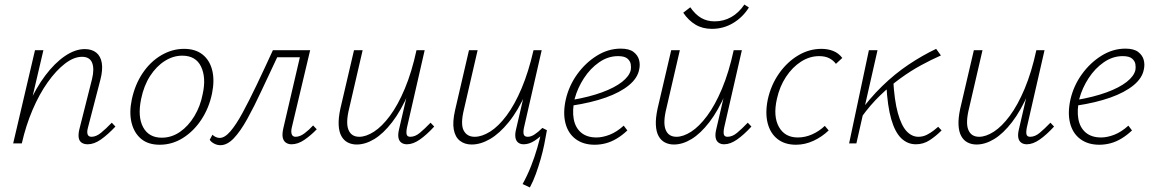

<svg xmlns="http://www.w3.org/2000/svg" viewBox="-20 -631 5069 845"><path d="M366 4Q350 4 339.5 -3Q329 -10 326.5 -24.5Q324 -39 329 -61L385 -283Q396 -328 385.5 -354.5Q375 -381 341 -381Q305 -381 266 -351Q227 -321 190 -269Q153 -217 123.5 -148Q94 -79 76 0H47Q70 -91 104 -167.5Q138 -244 179.5 -299Q221 -354 266 -384.5Q311 -415 353 -415Q384 -415 403.5 -399.5Q423 -384 428 -354Q433 -324 422 -281L367 -69Q362 -51 365.5 -40Q369 -29 383 -29Q403 -29 424.5 -46.5Q446 -64 472 -91L488 -74Q454 -38 424 -17Q394 4 366 4ZM38 0 134 -410H171L75 0Z M683 6Q632 6 601 -20Q570 -46 559 -91Q548 -136 560 -193Q574 -259 608 -309.5Q642 -360 690 -388Q738 -416 790 -416Q840 -416 871.5 -391Q903 -366 914 -321.5Q925 -277 913 -219Q900 -156 866.5 -105Q833 -54 785.5 -24Q738 6 683 6ZM692 -25Q735 -25 772 -50.5Q809 -76 835.5 -120Q862 -164 872 -217Q888 -289 865 -337.5Q842 -386 782 -386Q742 -386 705 -362.5Q668 -339 640.5 -296.5Q613 -254 601 -195Q585 -117 610 -71Q635 -25 692 -25Z M950 8Q935 8 921.5 0.5Q908 -7 903 -16L915 -38Q921 -32 929.5 -28Q938 -24 947 -24Q969 -24 994 -53Q1019 -82 1047.5 -134.5Q1076 -187 1109.5 -257Q1143 -327 1181 -410H1323L1317 -379H1200Q1163 -301 1130.5 -231Q1098 -161 1068 -107Q1038 -53 1009 -22.5Q980 8 950 8ZM1263 4Q1249 4 1238.5 -3Q1228 -10 1224.5 -25Q1221 -40 1227 -67L1307 -410H1345L1264 -69Q1260 -51 1264 -40Q1268 -29 1281 -29Q1300 -29 1320.5 -44.5Q1341 -60 1358 -79L1374 -62Q1348 -35 1319.5 -15.5Q1291 4 1263 4Z M1550 5Q1528 5 1510.5 -4Q1493 -13 1482.5 -32Q1472 -51 1470.5 -81Q1469 -111 1478 -153L1538 -410H1576L1517 -155Q1501 -91 1513.5 -60Q1526 -29 1561 -29Q1591 -29 1626 -51.5Q1661 -74 1696 -121Q1731 -168 1761.5 -240.5Q1792 -313 1813 -410H1837Q1813 -302 1779 -223Q1745 -144 1706 -93.5Q1667 -43 1627.5 -19Q1588 5 1550 5ZM1771 4Q1756 4 1746 -3.5Q1736 -11 1733.5 -25.5Q1731 -40 1736 -61L1817 -410H1849L1771 -69Q1767 -48 1770 -38.5Q1773 -29 1786 -29Q1807 -29 1828 -46.5Q1849 -64 1875 -91L1891 -74Q1858 -38 1828 -17Q1798 4 1771 4Z M2056 5Q2025 5 2004 -11.5Q1983 -28 1977 -61.5Q1971 -95 1983 -147L2044 -410H2082L2022 -150Q2006 -85 2020.5 -57Q2035 -29 2069 -29Q2101 -29 2137.5 -52Q2174 -75 2209.5 -122.5Q2245 -170 2275.5 -242Q2306 -314 2328 -410H2355Q2330 -301 2295 -222.5Q2260 -144 2219 -93.5Q2178 -43 2136.5 -19Q2095 5 2056 5ZM2312 194 2280 179Q2301 141 2317 100.5Q2333 60 2344.5 20Q2356 -20 2364 -56L2387 -58Q2382 -29 2375.5 3.5Q2369 36 2359.5 69Q2350 102 2338.5 134Q2327 166 2312 194ZM2285 4Q2270 4 2260.5 -3.5Q2251 -11 2248.5 -25.5Q2246 -40 2251 -61L2332 -410H2364L2286 -69Q2282 -50 2285 -39.5Q2288 -29 2303 -29Q2317 -29 2333 -39.5Q2349 -50 2367 -68L2387 -58Q2359 -29 2334 -12.5Q2309 4 2285 4Z M2597 6Q2547 6 2513.5 -19Q2480 -44 2468.5 -89Q2457 -134 2470 -193Q2484 -254 2520.5 -304.5Q2557 -355 2607 -386Q2657 -417 2712 -417Q2749 -417 2768 -402.5Q2787 -388 2792.5 -367.5Q2798 -347 2793 -325Q2786 -287 2747.5 -255.5Q2709 -224 2645.5 -201.5Q2582 -179 2496 -166L2497 -191Q2573 -204 2629 -224.5Q2685 -245 2717.5 -270.5Q2750 -296 2756 -323Q2758 -334 2756 -348Q2754 -362 2741.5 -373Q2729 -384 2700 -384Q2656 -384 2617 -357Q2578 -330 2550 -287Q2522 -244 2509 -196Q2498 -145 2505 -107Q2512 -69 2537.5 -47.5Q2563 -26 2605 -26Q2632 -26 2663 -38Q2694 -50 2725 -78L2741 -57Q2719 -36 2695 -21.5Q2671 -7 2646.5 -0.5Q2622 6 2597 6Z M2946 5Q2924 5 2906.5 -4Q2889 -13 2878.5 -32Q2868 -51 2866.5 -81Q2865 -111 2874 -153L2934 -410H2972L2913 -155Q2897 -91 2909.5 -60Q2922 -29 2957 -29Q2987 -29 3022 -51.5Q3057 -74 3092 -121Q3127 -168 3157.5 -240.5Q3188 -313 3209 -410H3233Q3209 -302 3175 -223Q3141 -144 3102 -93.5Q3063 -43 3023.5 -19Q2984 5 2946 5ZM3167 4Q3152 4 3142 -3.5Q3132 -11 3129.5 -25.5Q3127 -40 3132 -61L3213 -410H3245L3167 -69Q3163 -48 3166 -38.5Q3169 -29 3182 -29Q3203 -29 3224 -46.5Q3245 -64 3271 -91L3287 -74Q3254 -38 3224 -17Q3194 4 3167 4ZM3113 -504Q3072 -504 3041 -522.5Q3010 -541 2987 -575L3018 -599Q3040 -567 3066 -552Q3092 -537 3125 -537Q3165 -537 3198.5 -556Q3232 -575 3256 -611L3276 -598Q3249 -555 3206.5 -529.5Q3164 -504 3113 -504Z M3483 6Q3434 6 3402 -19Q3370 -44 3358.5 -89Q3347 -134 3359 -193Q3373 -257 3408.5 -307.5Q3444 -358 3492.5 -387Q3541 -416 3595 -416Q3624 -416 3647.5 -406.5Q3671 -397 3687 -376L3659 -350Q3647 -366 3629 -375Q3611 -384 3585 -384Q3543 -384 3505 -359.5Q3467 -335 3439 -292.5Q3411 -250 3399 -195Q3382 -119 3408 -72.5Q3434 -26 3491 -26Q3524 -26 3555 -40Q3586 -54 3610 -77L3627 -57Q3598 -29 3560.5 -11.5Q3523 6 3483 6Z M3771 -115 3754 -125Q3806 -197 3862 -251.5Q3918 -306 3978.5 -346.5Q4039 -387 4100 -416L4121 -387Q4078 -368 4033 -343.5Q3988 -319 3942.5 -286Q3897 -253 3853.5 -211Q3810 -169 3771 -115ZM3717 0 3804 -410H3842L3749 0ZM4011 4Q3974 4 3946.5 -22.5Q3919 -49 3902.5 -106Q3886 -163 3881 -255L3911 -281Q3916 -189 3931.5 -133.5Q3947 -78 3970 -53.5Q3993 -29 4022 -29Q4042 -29 4059.5 -38Q4077 -47 4089.5 -57Q4102 -67 4109 -73L4124 -57Q4099 -32 4071.5 -14Q4044 4 4011 4Z M4278 5Q4256 5 4238.5 -4Q4221 -13 4210.5 -32Q4200 -51 4198.5 -81Q4197 -111 4206 -153L4266 -410H4304L4245 -155Q4229 -91 4241.5 -60Q4254 -29 4289 -29Q4319 -29 4354 -51.5Q4389 -74 4424 -121Q4459 -168 4489.5 -240.5Q4520 -313 4541 -410H4565Q4541 -302 4507 -223Q4473 -144 4434 -93.5Q4395 -43 4355.5 -19Q4316 5 4278 5ZM4499 4Q4484 4 4474 -3.5Q4464 -11 4461.5 -25.5Q4459 -40 4464 -61L4545 -410H4577L4499 -69Q4495 -48 4498 -38.5Q4501 -29 4514 -29Q4535 -29 4556 -46.5Q4577 -64 4603 -91L4619 -74Q4586 -38 4556 -17Q4526 4 4499 4Z M4818 6Q4768 6 4734.5 -19Q4701 -44 4689.5 -89Q4678 -134 4691 -193Q4705 -254 4741.5 -304.5Q4778 -355 4828 -386Q4878 -417 4933 -417Q4970 -417 4989 -402.5Q5008 -388 5013.5 -367.5Q5019 -347 5014 -325Q5007 -287 4968.5 -255.5Q4930 -224 4866.5 -201.5Q4803 -179 4717 -166L4718 -191Q4794 -204 4850 -224.5Q4906 -245 4938.5 -270.5Q4971 -296 4977 -323Q4979 -334 4977 -348Q4975 -362 4962.5 -373Q4950 -384 4921 -384Q4877 -384 4838 -357Q4799 -330 4771 -287Q4743 -244 4730 -196Q4719 -145 4726 -107Q4733 -69 4758.5 -47.5Q4784 -26 4826 -26Q4853 -26 4884 -38Q4915 -50 4946 -78L4962 -57Q4940 -36 4916 -21.5Q4892 -7 4867.5 -0.5Q4843 6 4818 6Z"/></svg>

Font: Ysabeau Infant ExtraLight
Style: Italic
Weight: 250
Italic angle: -12°
Designer: Christian Thalmann (Catharsis Fonts)
Version: Version 2.001;gftools[0.9.30]; featfreeze: ss01,ss02,lnum